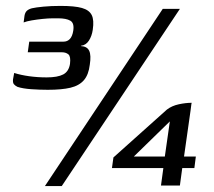

<svg xmlns="http://www.w3.org/2000/svg" viewBox="-20 -553 723 650"><path d="M142 -249Q115 -249 86 -251Q57 -253 39 -259Q31 -263 27 -268Q23 -273 24 -284L28 -306Q50 -299 78.5 -295Q107 -291 138 -291Q175 -291 194 -301Q213 -311 217 -337Q220 -362 211.5 -369Q203 -376 190 -376H74L79 -412H195Q208 -412 216.5 -421Q225 -430 228 -449Q232 -475 218 -483Q204 -491 177 -491Q173 -491 168.5 -491Q164 -491 159 -491Q144 -491 124.5 -489Q105 -487 87.5 -484Q70 -481 60 -477L63 -500Q65 -511 71 -516.5Q77 -522 88 -525Q101 -528 127 -530.5Q153 -533 185 -533Q233 -533 257.5 -526Q282 -519 290.5 -502Q299 -485 294 -452Q291 -431 281 -415.5Q271 -400 254 -398V-397Q275 -396 282 -381Q289 -366 284 -334Q280 -300 264 -281.5Q248 -263 218.5 -256Q189 -249 142 -249ZM589 -523 189 77H132L531 -523ZM525 75 533 16H359L364 -20L545 -182Q562 -195 585.5 -200Q609 -205 629 -205Q628 -203 627 -193.5Q626 -184 625 -178L603 -23H643L638 16H597L589 75ZM433 -23H538L555 -142Z"/></svg>

Font: Genos Medium
Style: Italic
Weight: 500
Italic angle: -8°
Designer: Robert E. Leuschke
Foundry: Robert E. Leuschke
Version: Version 1.010